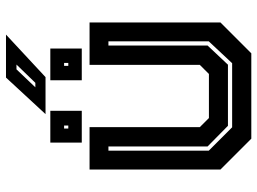

<svg xmlns="http://www.w3.org/2000/svg" viewBox="-129 -730 859 641"><g transform="rotate(-90 300.5 -409.5)"><path d="M158 0 55 -103V-540H196.5V-172L227 -141.5H374L404.5 -172V-540H546V-103L443 0ZM196 -64H410L483 -142V-477H469V-146L405 -78H201L132 -146V-477H118V-142ZM353 -566V-671H459V-566ZM145 -566V-671H251V-566ZM192 -611H202V-625H192ZM401 -611H411V-625H401ZM240 -687 362 -819H505.5L363.5 -687ZM329.5 -721H344.5L405.5 -784H389.5Z"/></g></svg>

Font: Tourney Thin
Style: Bold
Weight: 700
Version: Version 1.015